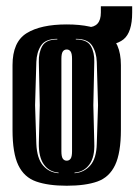

<svg xmlns="http://www.w3.org/2000/svg" viewBox="-20 -581 442 613"><path d="M193 12Q134 12 95.5 -1.5Q57 -15 38.5 -53.5Q20 -92 20 -166V-373Q20 -447 65 -475Q110 -503 193 -503Q276 -503 321 -475Q366 -447 366 -373V-167Q366 -93 347.5 -54Q329 -15 291 -1.5Q253 12 193 12ZM167 -28V-30Q137 -32 120 -56Q103 -80 104 -125L107 -245L104 -383Q103 -413 115 -434Q127 -455 163 -455V-457Q125 -457 111 -435.5Q97 -414 96 -383L92 -245L96 -122Q98 -75 117.5 -52.5Q137 -30 167 -28ZM218 -28Q248 -30 268 -52.5Q288 -75 289 -122L293 -245L289 -383Q288 -414 274 -435.5Q260 -457 222 -457V-455Q258 -455 270 -434Q282 -413 281 -383L278 -245L281 -125Q283 -80 265.5 -56Q248 -32 218 -30ZM193 -68Q201 -68 205.5 -74.5Q210 -81 210 -98V-393Q210 -410 205.5 -416.5Q201 -423 193 -423Q185 -423 180.5 -416.5Q176 -410 176 -393V-98Q176 -81 180.5 -74.5Q185 -68 193 -68ZM277 -433 239 -494H260Q302 -494 302 -541V-561H402V-541Q402 -478 374.5 -455.5Q347 -433 277 -433Z"/></svg>

Font: Alumni Sans Inline One
Style: Regular
Weight: 400
Designer: Robert E. Leuschke
Foundry: Robert E. Leuschke
Version: Version 1.100; ttfautohint (v1.8.3)